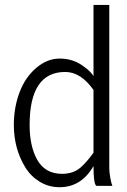

<svg xmlns="http://www.w3.org/2000/svg" viewBox="-20 -760 520 785"><path d="M362.3 -81.1Q312.5 5.4 223.6 5.4Q179.2 5.4 142.6 -16.8Q106 -39.1 83.5 -75.7Q36.6 -152.3 36.6 -249Q36.6 -320.8 59.8 -382.3Q83 -443.8 127.9 -482.2Q172.9 -520.5 223.9 -520.5Q274.9 -520.5 314 -494.1Q353 -467.8 362.3 -447.8V-739.7H426.8V-71.3Q426.8 -56.6 430.9 -33Q435.1 -9.3 439.5 0H374.5Q362.3 -5.9 362.3 -81.1ZM101.1 -249Q101.1 -162.6 131.8 -107.4Q164.1 -49.3 233.9 -49.3Q280.3 -49.3 310.1 -75.7Q334 -96.7 362.3 -135.7V-392.1Q310.5 -465.8 246.6 -465.8Q101.1 -465.8 101.1 -249Z"/></svg>

Font: News Cycle
Style: Regular
Weight: 500
Version: Version 0.5.2